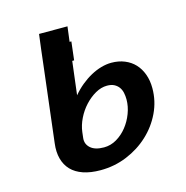

<svg xmlns="http://www.w3.org/2000/svg" viewBox="-84 -598 662 685"><g transform="rotate(-15 247.0 -256.0)"><path d="M224 -519 217 -463.5H223.5L215.5 -395.5H208.5L193.5 -272.5Q209 -291 227.2 -306Q245.5 -321 264.8 -331.5Q284 -342 303.5 -347.5Q323 -353 341 -353Q368 -353 390 -344Q412 -335 427.2 -318.8Q442.5 -302.5 451 -279.2Q459.5 -256 459.5 -227.5Q459.5 -180 439.2 -137.5Q419 -95 384.2 -62.8Q349.5 -30.5 303.5 -11.5Q257.5 7.5 206 7.5Q169 7.5 142 -1.8Q115 -11 98.2 -28.5Q81.5 -46 74.8 -71Q68 -96 72 -127.5L104 -395.5L112 -463.5L119 -519ZM175 -119.5Q172.5 -97.5 189 -82.8Q205.5 -68 238.5 -68Q263.5 -68 285.5 -81Q307.5 -94 324 -114.8Q340.5 -135.5 350.2 -161.2Q360 -187 360 -212.5Q360 -225.5 357.5 -237.2Q355 -249 348.5 -258Q342 -267 331.5 -272.5Q321 -278 305 -278Q283.5 -278 262 -265.8Q240.5 -253.5 222.5 -234Q204.5 -214.5 192.5 -190Q180.5 -165.5 177.5 -141Z"/></g></svg>

Font: Lato Semibold
Style: Italic
Weight: 600
Italic angle: -7°
Designer: Lukasz Dziedzic
Foundry: tyPoland Lukasz Dziedzic
Version: Version 2.006; 2014-01-15